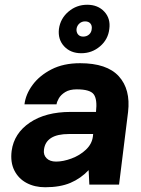

<svg xmlns="http://www.w3.org/2000/svg" viewBox="-20 -777 593 808"><path d="M228 -655Q234 -699 268 -728Q302 -757 347 -757Q392 -757 419 -728Q446 -699 440 -655Q435 -611 401 -582Q367 -553 322 -553Q277 -553 250 -582Q223 -611 228 -655ZM366 -655Q368 -669 360.5 -678Q353 -687 338 -687Q324 -687 314 -678Q304 -669 302 -655Q301 -641 308.5 -632Q316 -623 330 -623Q345 -623 355 -632Q365 -641 366 -655ZM170 11Q126 11 92 -7Q58 -25 40.5 -59.5Q23 -94 29 -142Q39 -216 105.5 -261Q172 -306 277 -306H384Q390 -359 374.5 -380Q359 -401 303 -401Q273 -401 254.5 -389.5Q236 -378 227.5 -363Q219 -348 218 -338H83Q88 -380 117 -419.5Q146 -459 196.5 -485Q247 -511 317 -511Q430 -511 480 -456Q530 -401 519 -306L481 0H356L353 -61Q320 -26 276.5 -7.5Q233 11 170 11ZM216 -97Q246 -97 281 -110Q316 -123 341.5 -147Q367 -171 371 -203L372 -213H270Q173 -213 165 -147Q162 -125 176 -111Q190 -97 216 -97Z"/></svg>

Font: Haskoy ExtraBold
Style: Italic
Weight: 800
Designer: Ertekin Erdin
Foundry: Ertekin Erdin
Version: Version 2.000; ttfautohint (v1.8.4.7-5d5b)